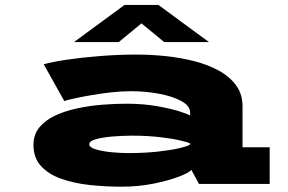

<svg xmlns="http://www.w3.org/2000/svg" viewBox="-20 -728 1140 760"><path d="M461.5 11Q395 11 332.5 4Q270 -3 220.5 -21Q171 -39 141.8 -71.2Q112.5 -103.5 112.5 -154.5Q112.5 -195.5 136 -224Q159.5 -252.5 198.8 -270.8Q238 -289 286.2 -299.2Q334.5 -309.5 385 -313.5Q435.5 -317.5 480.5 -317.5Q546.5 -317.5 601.5 -307.8Q656.5 -298 691.5 -286.8Q726.5 -275.5 732.5 -270.5V-282.5Q732.5 -309 697.8 -328Q663 -347 609 -357Q555 -367 498 -367Q462 -367 420.8 -362.5Q379.5 -358 340.8 -351.2Q302 -344.5 273.5 -338.2Q245 -332 234.5 -328L153 -473.5Q186 -483 245 -491.8Q304 -500.5 376.2 -506.2Q448.5 -512 521.5 -512Q576.5 -512 635 -506Q693.5 -500 747.8 -486.2Q802 -472.5 845.5 -448.8Q889 -425 914.5 -390.2Q940 -355.5 940 -307V-145H1047.5V0H767.5L737.5 -55.5Q729.5 -45 689 -29.2Q648.5 -13.5 588.2 -1.2Q528 11 461.5 11ZM487.5 -122Q551 -122 603.5 -127.8Q656 -133.5 690 -141.5Q724 -149.5 732.5 -156V-160Q725.5 -164.5 693.8 -172Q662 -179.5 612.5 -185.2Q563 -191 503 -191Q466 -191 426.5 -187.8Q387 -184.5 360.2 -177.2Q333.5 -170 333.5 -157Q333.5 -144.5 359.2 -136.8Q385 -129 421 -125.5Q457 -122 487.5 -122ZM273 -561.5 473 -708.5H607L807 -561.5H630L540 -635.5L450 -561.5Z"/></svg>

Font: Trispace Expanded ExtraBold
Style: Regular
Weight: 800
Width: 7
Designer: Tyler Finck
Foundry: Etcetera Type Company
Version: Version 1.210; ttfautohint (v1.8.3)